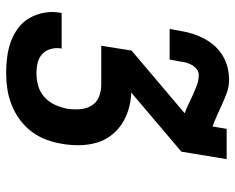

<svg xmlns="http://www.w3.org/2000/svg" viewBox="-92 -476 783 640"><g transform="rotate(90 300.0 -156.5)"><path d="M225 215Q197 215 170 211.5Q143 208 118.5 199Q94 190 73.5 174.5Q53 159 40.5 137Q28 115 23 88.5Q18 62 23 34L24 30H143L142 32Q139 50 144 67Q149 84 161 95Q173 106 190 110Q207 114 225 114Q246 114 267 108Q288 102 304.5 87Q321 72 330 52Q339 32 343 11Q346 -10 344.5 -31Q343 -52 333 -69Q323 -86 304 -94Q285 -102 264 -102H133L149 -203L358 -380Q342 -386 326.5 -393.5Q311 -401 295.5 -408Q280 -415 264 -421Q248 -427 230 -427Q220 -427 211.5 -420.5Q203 -414 198 -405.5Q193 -397 190 -387.5Q187 -378 186 -368L179 -330H77L84 -368Q87 -388 93.5 -408Q100 -428 110 -446.5Q120 -465 134.5 -481Q149 -497 168 -508Q187 -519 207 -523.5Q227 -528 247 -528Q269 -528 288.5 -521Q308 -514 326.5 -505.5Q345 -497 364 -488.5Q383 -480 402 -473L410 -520H511L486 -369L289 -202Q318 -201 345 -193Q372 -185 394.5 -170Q417 -155 433 -133.5Q449 -112 456.5 -85.5Q464 -59 464.5 -30Q465 -1 460 28Q456 54 446.5 80Q437 106 420 129Q403 152 380 169Q357 186 330.5 196.5Q304 207 277.5 211Q251 215 225 215Z"/></g></svg>

Font: Iosevka Etoile
Style: Bold Italic
Weight: 700
Italic angle: -9°
Designer: Belleve Invis
Foundry: Belleve Invis
Version: Version 28.1.0; ttfautohint (v1.8.4)